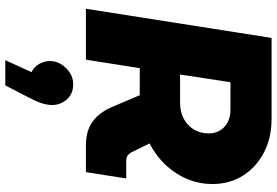

<svg xmlns="http://www.w3.org/2000/svg" viewBox="-180 -560 1044 724"><g transform="rotate(90 342.0 -198.0)"><path d="M13 0 123 -700H428Q501 -700 556.5 -670.5Q612 -641 643 -591Q674 -541 674 -476Q674 -430 657 -386.5Q640 -343 606 -305Q572 -267 521 -240L554 -172Q558 -164 565.5 -158Q573 -152 587 -152H653L629 0H527Q474 0 439.5 -24.5Q405 -49 384 -97L339 -203Q335 -203 329 -203Q323 -203 319 -203H237L205 0ZM261 -355H367Q402 -355 428 -369Q454 -383 468.5 -407.5Q483 -432 483 -463Q483 -487 472 -505.5Q461 -524 441 -534.5Q421 -545 393 -545H290ZM207 304 252 205Q232 196 221 176Q210 156 210 136Q210 113 222.5 93Q235 73 254.5 60.5Q274 48 297 48Q334 48 355 72Q376 96 376 128Q376 146 369 167.5Q362 189 349 213L302 304Z"/></g></svg>

Font: MuseoModerno ExtraBold
Style: Italic
Weight: 800
Italic angle: -9°
Designer: Pablo Cosgaya, Héctor Gatti, Marcela Romero, and the Authors of The MuseoModerno Project.
Foundry: Omnibus-Type Team
Version: Version 1.003